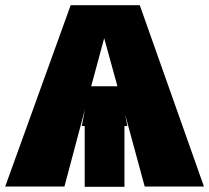

<svg xmlns="http://www.w3.org/2000/svg" viewBox="-52 -718 805 739"><path d="M733 0 486 -698H220L-32 0H196L275 -297L263 -233H274V1H427V-233H438L430 -276L505 0ZM299 -386 349 -571 400 -386Z"/></svg>

Font: Fira Sans Ultra
Style: Regular
Weight: 950
Designer: Carrois Corporate & Edenspiekermann AG
Foundry: Carrois Corporate GbR & Edenspiekermann AG
Version: Version 4.203;PS 004.203;hotconv 1.0.88;makeotf.lib2.5.64775